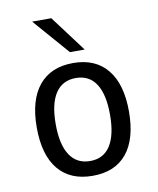

<svg xmlns="http://www.w3.org/2000/svg" viewBox="-78 -725 656 799"><g transform="rotate(-10 250.0 -326.0)"><path d="M250 -401.4Q193.4 -401.4 164.1 -356.9Q134.8 -312.5 134.8 -226.6Q134.8 -140.6 164.1 -95.7Q193.4 -50.8 250 -50.8Q306.6 -50.8 335.4 -95.7Q364.3 -140.6 364.3 -226.6Q364.3 -312.5 335.4 -356.9Q306.6 -401.4 250 -401.4ZM250 -464.8Q343.8 -464.8 394 -403.3Q444.3 -341.8 444.3 -226.6Q444.3 -110.4 394.5 -49.3Q344.7 11.7 250 11.7Q155.3 11.7 105 -49.3Q54.7 -110.4 54.7 -226.6Q54.7 -341.8 105 -403.3Q155.3 -464.8 250 -464.8ZM193.4 -664.1 307.6 -511.7H245.1L112.3 -664.1Z"/></g></svg>

Font: BabelStone Xiangqi Colour
Style: Regular
Weight: 400
Designer: Andrew West
Foundry: BabelStone
Version: Version 11.001 November 01, 2021